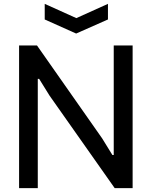

<svg xmlns="http://www.w3.org/2000/svg" viewBox="-20 -976 787 996"><path d="M212 -956 376 -882 540 -956V-875L375 -802L212 -875ZM79 -740H172L510 -258L563 -172H570V-740H668V0H575L237 -480L183 -567H176V0H79Z"/></svg>

Font: Encode Sans Narrow
Style: Medium
Weight: 500
Designer: Pablo Impallari, Andres Torresi
Foundry: Pablo Impallari, Andres Torresi
Version: Version 1.000; ttfautohint (v1.00) -l 8 -r 50 -G 200 -x 14 -